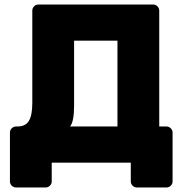

<svg xmlns="http://www.w3.org/2000/svg" viewBox="-20 -720 825 850"><path d="M24 -133Q24 -144 32 -152Q40 -160 51 -160H57Q93 -160 108 -185Q123 -210 123 -264V-673Q123 -684 131 -692Q139 -700 150 -700H658Q669 -700 677 -692Q685 -684 685 -673V-160H717Q728 -160 736 -152Q744 -144 744 -133V83Q744 94 736 102Q728 110 717 110H586Q575 110 567 102Q559 94 559 83V0H209V83Q209 94 201 102Q193 110 182 110H51Q40 110 32 102Q24 94 24 83ZM500 -540H308V-253Q308 -181 290 -160H500Z"/></svg>

Font: Hezaedrus
Style: Bold
Weight: 700
Designer: Hubert & Fischer
Foundry: Hubert & Fischer
Version: Version 1.10;September 3, 2019;FontCreator 11.5.0.2425 64-bi